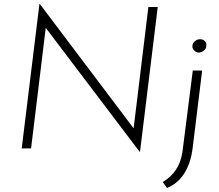

<svg xmlns="http://www.w3.org/2000/svg" viewBox="-20 -745 1100 964"><path d="M683 17H681L200 -618L212 -624L136 0H89L178 -725H180L662 -86L649 -85L725 -710H772ZM797 169Q839 144 863.5 107Q888 70 896 18L948 -391H995L947 0Q938 72 906.5 123.5Q875 175 819 199ZM946 -515Q947 -529 959.5 -539Q972 -549 986 -548Q999 -548 1008.5 -538.5Q1018 -529 1016 -515Q1015 -500 1003 -490.5Q991 -481 977 -481Q964 -482 954.5 -492Q945 -502 946 -515Z"/></svg>

Font: Josefin Sans Thin Light
Style: Italic
Weight: 300
Italic angle: -7°
Version: Version 2.000